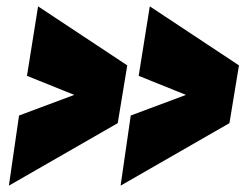

<svg xmlns="http://www.w3.org/2000/svg" viewBox="-20 -577 789 605"><path d="M40 -213 214 -278 65 -338 100 -557 381 -371 351 -189 8 8ZM392 -213 566 -278 417 -338 452 -557 733 -371 703 -189 360 8Z"/></svg>

Font: Georama ExtraExtended ExtraBold
Style: Italic
Weight: 800
Width: 8
Italic angle: -9°
Designer: Jean-Baptiste Levee
Foundry: Production Type
Version: Version 1.000